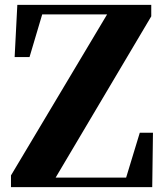

<svg xmlns="http://www.w3.org/2000/svg" viewBox="-20 -767 678 787"><path d="M553 -223 497 -39H208L600 -700V-747H51L40 -533H101L153 -708H419L25 -48V0H604L607 -223Z"/></svg>

Font: Noto Serif KR Black
Style: Regular
Weight: 900
Version: Version 1.001;PS 1.001;hotconv 16.6.54;makeotf.lib2.5.65590